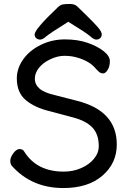

<svg xmlns="http://www.w3.org/2000/svg" viewBox="-20 -922 657 970"><path d="M325 -812Q229 -752 212 -737Q195 -722 183 -722Q171 -722 163 -729Q155 -736 155 -748Q155 -774 271 -884Q284 -897 296.5 -899.5Q309 -902 333.5 -902Q358 -902 371.5 -888.5Q385 -875 419.5 -841.5Q454 -808 474 -785Q494 -762 494 -749Q494 -736 486 -729Q478 -722 466 -722Q454 -722 436 -738.5Q418 -755 325 -812ZM232 -360Q156 -378 110.5 -416Q65 -454 65 -526Q65 -577 97.5 -622.5Q130 -668 186.5 -695.5Q243 -723 307.5 -723Q372 -723 421.5 -706Q471 -689 503 -664Q535 -639 535 -613Q535 -587 524 -569Q513 -551 500.5 -551Q488 -551 478 -561Q472 -568 465 -574Q433 -614 367 -632Q339 -640 305 -640Q271 -640 234 -622.5Q197 -605 176.5 -579Q156 -553 156 -524Q156 -495 180 -474Q204 -453 263 -440L372 -412Q570 -361 570 -192Q570 -97 497.5 -34.5Q425 28 300 28Q140 28 40 -84Q32 -93 32 -110Q32 -127 47.5 -148Q63 -169 79 -169Q95 -169 102 -157Q165 -55 302 -55Q349 -55 389.5 -72.5Q430 -90 454.5 -119.5Q479 -149 479 -184Q479 -244 446.5 -278Q414 -312 348 -329Z"/></svg>

Font: LXGW ZhenKai
Style: Regular
Weight: 400
Designer: LXGW / Fontworks Inc.
Foundry: LXGW / Fontworks Inc.
Version: Version 0.800;June 8, 2025